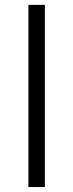

<svg xmlns="http://www.w3.org/2000/svg" viewBox="-20 -629 296 775"><path d="M94.7 126V-609.4H161.1V126Z"/></svg>

Font: Markazi Text
Style: Regular
Weight: 400
Designer: Borna Izadpanah (Arabic designer), Fiona Ross (Arabic design director) and Florian Runge (Latin designer)
Foundry: Borna Izadpanah and Florian Runge
Version: Version 1.000